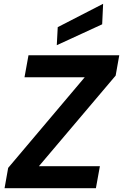

<svg xmlns="http://www.w3.org/2000/svg" viewBox="-20 -991 648 1011"><path d="M4 0 23 -107 426 -584H109L130 -700H608L589 -593L185 -116H506L485 0ZM279 -753 284 -848 523 -971 518 -863Z"/></svg>

Font: DM Sans 18pt ExtraBold
Style: Italic
Weight: 800
Italic angle: -10°
Designer: Colophon Foundry, Jonny Pinhorn
Foundry: Colophon Foundry
Version: Version 4.004;gftools[0.9.30]